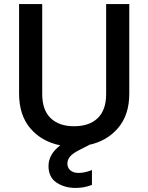

<svg xmlns="http://www.w3.org/2000/svg" viewBox="-20 -715 730 946"><path d="M617 -695V-254Q617 -149 562 -84.5Q507 -20 418 -1V0L369 25Q338 41 325 56.5Q312 72 312 91Q312 112 327 124.5Q342 137 367 137Q397 137 433 123V196Q395 211 352 211Q298 211 258.5 184.5Q219 158 219 103Q219 45 277 1Q186 -17 130 -82Q74 -147 74 -254V-695H188V-252Q188 -173 229.5 -133Q271 -93 345 -93Q420 -93 461.5 -133Q503 -173 503 -252V-695Z"/></svg>

Font: MSTAGE Medium
Style: Regular
Weight: 500
Designer: Ninad Kale (Devanagari), Jonny Pinhorn (Latin)
Foundry: Indian Type Foundry
Version: 4.004